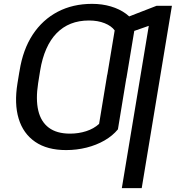

<svg xmlns="http://www.w3.org/2000/svg" viewBox="-20 -757 912 981"><path d="M628.4 -375.5 582.5 -96.2Q555.2 -63 513.9 -39.3Q472.7 -15.6 422.4 -2.9Q372.1 9.8 317.9 9.8Q221.2 9.8 159.9 -32.2Q98.6 -74.2 75.4 -150.6Q52.2 -227.1 69.3 -331.5L79.1 -391.1L184.6 -393.1L174.8 -331.5Q162.1 -250 175.5 -192.4Q189 -134.8 229.5 -104.5Q270 -74.2 337.9 -74.2Q381.3 -74.2 420.2 -86.7Q459 -99.1 486.3 -124L527.8 -375.5ZM671.4 -631.3 626 -357.9H525.4L565.9 -601.6Q549.3 -624.5 514.6 -638.4Q480 -652.3 434.6 -652.3Q383.3 -652.3 342 -636Q300.8 -619.6 269.3 -587.4Q237.8 -555.2 216.6 -507.1Q195.3 -459 185.1 -396L175.8 -339.8H71.3L80.1 -396Q97.2 -503.9 147.2 -580.1Q197.3 -656.2 274.7 -696.8Q352.1 -737.3 450.2 -737.3Q502 -737.3 546.4 -724.1Q590.8 -710.9 623.3 -687Q655.8 -663.1 671.4 -631.3ZM858.4 -727.5 704.1 204.1H602.5L740.2 -625L615.7 -581.5L630.4 -669.4L780.3 -727.5Z"/></svg>

Font: Inter Variable
Style: Italic
Weight: 400
Italic angle: -9.39999°
Designer: Rasmus Andersson
Foundry: rsms
Version: Version 4.001;git-9221beed3